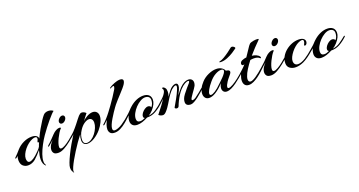

<svg xmlns="http://www.w3.org/2000/svg" viewBox="-67 -1258 4189 2239"><g transform="rotate(-20 2027.5 -139.0)"><path d="M282 88Q266 74 258.5 52.5Q251 31 251 4Q251 -21 256.5 -49Q262 -77 271 -108Q252 -84 228.5 -59Q205 -34 184 -16Q142 18 93 18Q56 18 30 -5.5Q4 -29 4 -79Q4 -92 6.5 -104Q9 -116 13 -128Q7 -123 1.5 -118Q-4 -113 -9 -109Q-13 -106 -17 -106Q-22 -106 -22 -111Q-22 -117 -12 -125Q1 -136 17.5 -155Q34 -174 54 -196Q89 -235 139.5 -259Q190 -283 239 -283Q281 -283 300.5 -268Q320 -253 320 -232Q345 -285 372.5 -333.5Q400 -382 424.5 -419Q449 -456 465 -474Q476 -487 492.5 -493Q509 -499 526 -499Q543 -499 559 -494Q575 -489 587 -478Q577 -472 555.5 -449.5Q534 -427 506.5 -394Q479 -361 449.5 -323Q420 -285 394 -247Q363 -202 335.5 -150Q308 -98 291 -49.5Q274 -1 274 36Q274 66 287 82Q290 86 287 87.5Q284 89 282 88ZM124 -16Q142 -16 172 -34.5Q202 -53 246 -98Q260 -112 268.5 -122.5Q277 -133 283 -143Q288 -157 293 -170Q298 -183 304 -196Q298 -192 295 -192Q287 -192 287 -201Q287 -205 290 -211Q300 -228 300 -241Q300 -262 276 -262Q263 -262 241 -254Q216 -244 189.5 -223.5Q163 -203 140.5 -175.5Q118 -148 104.5 -119Q91 -90 91 -64Q91 -45 98.5 -30.5Q106 -16 124 -16Z M629 -306Q615 -306 608 -315Q601 -324 601 -334Q601 -354 620 -373.5Q639 -393 660 -393Q674 -393 681 -384Q688 -375 688 -365Q688 -344 669.5 -325Q651 -306 629 -306ZM476 1Q435 1 420.5 -16.5Q406 -34 406 -56Q406 -74 412 -90.5Q418 -107 422 -114Q428 -124 438.5 -137Q449 -150 462 -165Q442 -148 424.5 -132Q407 -116 396 -108Q393 -105 390 -105Q386 -105 386 -110Q386 -118 397 -126Q423 -148 447.5 -174Q472 -200 494 -222.5Q516 -245 533 -254Q551 -264 562 -267Q573 -270 580 -270Q591 -270 596 -266.5Q601 -263 598 -259Q581 -242 564.5 -215.5Q548 -189 534 -160Q520 -131 511.5 -105Q503 -79 503 -61Q503 -36 523 -36Q542 -36 572.5 -53.5Q603 -71 636.5 -98Q670 -125 699 -151Q703 -155 706 -155Q711 -155 711.5 -150Q712 -145 709 -143Q676 -112 634.5 -78.5Q593 -45 551.5 -22Q510 1 476 1Z M562 278Q555 268 547.5 253Q540 238 540 212Q540 191 555 151.5Q570 112 594.5 62Q619 12 649.5 -41.5Q680 -95 711 -143Q692 -124 672 -109Q668 -106 666 -106Q663 -106 663 -110Q663 -112 665.5 -117Q668 -122 674 -127Q694 -144 722 -173.5Q750 -203 780 -241Q803 -270 820 -292.5Q837 -315 847 -325Q858 -336 867 -342Q876 -348 886 -348Q897 -348 911.5 -342.5Q926 -337 939 -323Q928 -310 910 -286Q892 -262 876 -240Q899 -267 937 -288Q975 -309 1008 -309Q1038 -309 1056 -290Q1074 -271 1074 -240Q1074 -206 1055 -165.5Q1036 -125 1004 -87Q965 -41 917.5 -12Q870 17 831 17Q803 17 787 1Q771 -15 771 -46Q771 -78 785 -115Q758 -81 727.5 -37Q697 7 668 53Q639 99 615.5 141Q592 183 578 215Q564 247 564 263Q564 271 566 273Q569 277 566.5 278.5Q564 280 562 278ZM826 6Q855 6 883.5 -12.5Q912 -31 935 -61Q958 -91 972 -125Q986 -159 986 -189Q986 -216 973.5 -231Q961 -246 939 -246Q913 -246 880 -223.5Q847 -201 820 -159Q800 -130 791.5 -100.5Q783 -71 783 -48Q783 -19 795 -6.5Q807 6 826 6Z M1174 5Q1134 5 1118 -14.5Q1102 -34 1102 -60Q1102 -85 1111.5 -113Q1121 -141 1133 -166Q1120 -152 1108 -140.5Q1096 -129 1088 -122Q1084 -119 1080 -119Q1075 -119 1075 -124Q1075 -129 1081 -133Q1102 -151 1130 -182Q1158 -213 1182 -245Q1202 -271 1230 -310Q1258 -349 1287 -392.5Q1316 -436 1337 -472Q1340 -478 1343.5 -487Q1347 -496 1347 -503Q1347 -513 1339 -513Q1337 -513 1327.5 -509Q1318 -505 1309 -501Q1300 -497 1298 -497Q1290 -497 1299 -506Q1315 -518 1339.5 -529.5Q1364 -541 1390 -549Q1416 -557 1434 -557Q1476 -557 1476 -530Q1476 -516 1463 -493Q1452 -475 1431 -450.5Q1410 -426 1384.5 -398.5Q1359 -371 1335 -344.5Q1311 -318 1295 -298Q1291 -293 1275.5 -272Q1260 -251 1240.5 -221.5Q1221 -192 1201.5 -159.5Q1182 -127 1169.5 -97.5Q1157 -68 1157 -48Q1157 -21 1183 -21Q1200 -21 1226 -31Q1251 -40 1278.5 -58.5Q1306 -77 1332.5 -98Q1359 -119 1379.5 -138Q1400 -157 1410 -167Q1416 -173 1420 -173Q1424 -173 1424 -168Q1424 -163 1419 -158Q1403 -141 1375.5 -114Q1348 -87 1314.5 -59.5Q1281 -32 1245 -13.5Q1209 5 1174 5Z M1453 9Q1414 9 1394.5 -10.5Q1375 -30 1375 -61Q1375 -80 1380 -98Q1385 -116 1391 -130Q1384 -123 1377.5 -117.5Q1371 -112 1367 -109Q1363 -106 1360 -106Q1356 -106 1356 -111Q1356 -118 1366 -127Q1401 -156 1421 -178.5Q1441 -201 1463 -220Q1500 -252 1542 -270Q1584 -288 1626 -288Q1670 -288 1695 -267Q1720 -246 1720 -205Q1720 -182 1706.5 -152Q1693 -122 1664 -90Q1652 -77 1637 -64.5Q1622 -52 1611 -46Q1660 -51 1703 -80.5Q1746 -110 1780 -139Q1785 -142 1787 -142Q1792 -142 1792 -137Q1792 -133 1787 -128Q1744 -87 1694.5 -59Q1645 -31 1585 -32Q1550 -13 1516.5 -2Q1483 9 1453 9ZM1498 -19Q1512 -19 1528 -24Q1544 -29 1560 -37Q1554 -37 1548.5 -43Q1543 -49 1543 -59Q1543 -79 1558 -100Q1573 -121 1595 -136Q1617 -151 1638 -151Q1650 -151 1660.5 -144.5Q1671 -138 1672 -127Q1689 -146 1695.5 -168Q1702 -190 1702 -209Q1702 -235 1685.5 -248.5Q1669 -262 1641 -262Q1614 -262 1581.5 -243Q1549 -224 1520.5 -194Q1492 -164 1473.5 -129Q1455 -94 1455 -62Q1455 -19 1498 -19Z M1770 5Q1760 5 1746 0.5Q1732 -4 1718 -16Q1729 -31 1749.5 -56.5Q1770 -82 1793 -113Q1816 -144 1836 -175Q1820 -159 1801 -141Q1782 -123 1763 -108Q1759 -105 1755 -105Q1751 -105 1751 -109Q1751 -115 1760 -123Q1788 -148 1821.5 -179Q1855 -210 1871 -244Q1876 -256 1876 -266Q1876 -279 1871 -282Q1867 -285 1867 -290Q1867 -299 1876 -299Q1881 -299 1884 -297Q1895 -292 1905 -278Q1915 -264 1915 -235Q1915 -208 1904 -175Q1915 -192 1926 -207.5Q1937 -223 1947 -236Q1967 -262 1989.5 -275.5Q2012 -289 2029 -289Q2057 -289 2057 -257Q2057 -239 2045 -210Q2034 -185 2015 -150Q2032 -173 2049.5 -194Q2067 -215 2080 -229Q2109 -258 2135.5 -271Q2162 -284 2184 -284Q2210 -284 2225.5 -269.5Q2241 -255 2241 -230Q2241 -212 2232 -191Q2226 -179 2212 -159Q2198 -139 2182 -117Q2166 -95 2155 -77Q2144 -59 2144 -51Q2144 -41 2155 -41Q2172 -41 2194 -56Q2220 -74 2250 -99Q2280 -124 2299 -140Q2303 -144 2306 -144Q2310 -144 2310 -139Q2310 -133 2305 -128Q2290 -114 2266.5 -93Q2243 -72 2216 -51Q2189 -30 2163 -15.5Q2137 -1 2117 -1Q2091 -1 2074.5 -13Q2058 -25 2058 -51Q2058 -68 2065 -89Q2072 -110 2093 -138.5Q2114 -167 2138 -194.5Q2162 -222 2178 -240Q2190 -254 2190 -261Q2190 -270 2178 -270Q2164 -270 2136.5 -255Q2109 -240 2078 -207Q2058 -186 2037.5 -154Q2017 -122 2001 -89.5Q1985 -57 1976 -32Q1969 -14 1950 -14Q1940 -14 1931.5 -20Q1923 -26 1927 -33Q1952 -77 1976.5 -120Q2001 -163 2021 -210Q2035 -241 2035 -257Q2035 -271 2023 -271Q2011 -271 1990.5 -256.5Q1970 -242 1955 -224Q1931 -196 1909 -161.5Q1887 -127 1871 -99Q1858 -78 1844 -58Q1830 -38 1813 -20Q1791 5 1770 5Z M2348 1Q2317 1 2300 -18.5Q2283 -38 2283 -69Q2283 -98 2298.5 -133Q2314 -168 2348 -204Q2383 -242 2435 -265.5Q2487 -289 2534 -289Q2572 -289 2599 -272.5Q2626 -256 2635 -231Q2646 -231 2662.5 -225Q2679 -219 2679 -203Q2679 -192 2668 -178Q2661 -168 2643.5 -148Q2626 -128 2611 -105Q2599 -87 2592 -71.5Q2585 -56 2585 -45Q2585 -30 2600 -30Q2617 -30 2651 -49Q2688 -70 2722 -97Q2756 -124 2775 -140Q2780 -144 2782 -144Q2786 -144 2786 -139Q2786 -133 2781 -128Q2772 -120 2746 -98Q2720 -76 2686.5 -52Q2653 -28 2621 -13Q2605 -6 2591.5 -2.5Q2578 1 2567 1Q2540 1 2526 -14.5Q2512 -30 2512 -55Q2512 -65 2515 -76Q2518 -87 2522 -98L2529 -115Q2503 -83 2477 -61.5Q2451 -40 2425 -24Q2403 -11 2383.5 -5Q2364 1 2348 1ZM2379 -25Q2397 -25 2431 -46.5Q2465 -68 2510 -113Q2516 -119 2532.5 -134.5Q2549 -150 2568 -169.5Q2587 -189 2600.5 -208.5Q2614 -228 2614 -241Q2614 -260 2581 -260Q2552 -260 2511.5 -237.5Q2471 -215 2434 -171Q2396 -126 2378.5 -93.5Q2361 -61 2361 -44Q2361 -25 2379 -25ZM2618 -346Q2596 -346 2598 -352Q2598 -358 2612 -360Q2632 -364 2663.5 -382.5Q2695 -401 2728 -425Q2761 -449 2782 -467Q2787 -470 2793 -470Q2803 -470 2813 -464Q2823 -458 2828 -450Q2833 -442 2826 -437Q2808 -423 2773.5 -401Q2739 -379 2698 -362.5Q2657 -346 2618 -346Z M2835 17Q2803 17 2786 -2Q2769 -21 2769 -55Q2769 -87 2786 -130L2788 -135L2770 -118Q2766 -114 2761 -114Q2756 -114 2756 -118Q2756 -123 2763 -130Q2789 -153 2816.5 -178.5Q2844 -204 2863 -227Q2856 -224 2848 -224Q2840 -224 2836 -228Q2829 -233 2829 -246Q2829 -257 2839.5 -269Q2850 -281 2883 -290Q2890 -292 2897.5 -293Q2905 -294 2912 -295Q2944 -340 2968 -378.5Q2992 -417 3006 -430Q3012 -437 3027.5 -442Q3043 -447 3060.5 -450Q3078 -453 3088 -453Q3121 -453 3121 -447Q3121 -443 3106 -428Q3081 -404 3047.5 -368.5Q3014 -333 2979 -292Q3008 -288 3032.5 -277Q3057 -266 3068 -249Q3072 -244 3072 -237Q3072 -229 3067 -229Q3063 -229 3058 -234Q3037 -255 2988 -255Q2978 -255 2967.5 -254Q2957 -253 2946 -251Q2912 -207 2884 -163Q2856 -119 2844 -81Q2838 -63 2838 -48Q2838 -33 2845 -23.5Q2852 -14 2866 -14Q2875 -14 2888 -19Q2907 -26 2932 -42.5Q2957 -59 2982.5 -80Q3008 -101 3030.5 -121Q3053 -141 3068 -155Q3083 -169 3085 -171Q3088 -174 3090 -174Q3094 -174 3094 -168Q3094 -161 3088 -155Q3078 -145 3057.5 -125Q3037 -105 3010.5 -80.5Q2984 -56 2954 -34Q2924 -12 2893.5 2.5Q2863 17 2835 17Z M3270 -306Q3256 -306 3249 -315Q3242 -324 3242 -334Q3242 -354 3261 -373.5Q3280 -393 3301 -393Q3315 -393 3322 -384Q3329 -375 3329 -365Q3329 -344 3310.5 -325Q3292 -306 3270 -306ZM3117 1Q3076 1 3061.5 -16.5Q3047 -34 3047 -56Q3047 -74 3053 -90.5Q3059 -107 3063 -114Q3069 -124 3079.5 -137Q3090 -150 3103 -165Q3083 -148 3065.5 -132Q3048 -116 3037 -108Q3034 -105 3031 -105Q3027 -105 3027 -110Q3027 -118 3038 -126Q3064 -148 3088.5 -174Q3113 -200 3135 -222.5Q3157 -245 3174 -254Q3192 -264 3203 -267Q3214 -270 3221 -270Q3232 -270 3237 -266.5Q3242 -263 3239 -259Q3222 -242 3205.5 -215.5Q3189 -189 3175 -160Q3161 -131 3152.5 -105Q3144 -79 3144 -61Q3144 -36 3164 -36Q3183 -36 3213.5 -53.5Q3244 -71 3277.5 -98Q3311 -125 3340 -151Q3344 -155 3347 -155Q3352 -155 3352.5 -150Q3353 -145 3350 -143Q3317 -112 3275.5 -78.5Q3234 -45 3192.5 -22Q3151 1 3117 1Z M3418 10Q3375 10 3345.5 -11.5Q3316 -33 3316 -74Q3316 -118 3337.5 -156Q3359 -194 3394 -222.5Q3429 -251 3470.5 -267Q3512 -283 3553 -283Q3594 -283 3613.5 -268Q3633 -253 3633 -232Q3633 -218 3625 -204.5Q3617 -191 3603 -191Q3594 -191 3594 -198Q3594 -203 3597 -207Q3609 -228 3609 -244Q3609 -264 3588 -264Q3571 -264 3544 -251Q3522 -241 3497.5 -220.5Q3473 -200 3452 -173.5Q3431 -147 3417.5 -119.5Q3404 -92 3404 -68Q3404 -45 3417 -30Q3430 -15 3456 -15Q3473 -15 3496.5 -23Q3520 -31 3549 -49Q3573 -64 3599.5 -85Q3626 -106 3651 -128Q3676 -150 3694 -166Q3700 -172 3704 -172Q3708 -172 3708 -167Q3708 -160 3702 -155Q3676 -131 3645 -103.5Q3614 -76 3580.5 -52Q3547 -28 3515 -13Q3463 10 3418 10Z M3738 9Q3699 9 3679.5 -10.5Q3660 -30 3660 -61Q3660 -80 3665 -98Q3670 -116 3676 -130Q3669 -123 3662.5 -117.5Q3656 -112 3652 -109Q3648 -106 3645 -106Q3641 -106 3641 -111Q3641 -118 3651 -127Q3686 -156 3706 -178.5Q3726 -201 3748 -220Q3785 -252 3827 -270Q3869 -288 3911 -288Q3955 -288 3980 -267Q4005 -246 4005 -205Q4005 -182 3991.5 -152Q3978 -122 3949 -90Q3937 -77 3922 -64.5Q3907 -52 3896 -46Q3945 -51 3988 -80.5Q4031 -110 4065 -139Q4070 -142 4072 -142Q4077 -142 4077 -137Q4077 -133 4072 -128Q4029 -87 3979.5 -59Q3930 -31 3870 -32Q3835 -13 3801.5 -2Q3768 9 3738 9ZM3783 -19Q3797 -19 3813 -24Q3829 -29 3845 -37Q3839 -37 3833.5 -43Q3828 -49 3828 -59Q3828 -79 3843 -100Q3858 -121 3880 -136Q3902 -151 3923 -151Q3935 -151 3945.5 -144.5Q3956 -138 3957 -127Q3974 -146 3980.5 -168Q3987 -190 3987 -209Q3987 -235 3970.5 -248.5Q3954 -262 3926 -262Q3899 -262 3866.5 -243Q3834 -224 3805.5 -194Q3777 -164 3758.5 -129Q3740 -94 3740 -62Q3740 -19 3783 -19Z"/></g></svg>

Font: Arizonia
Style: Regular
Weight: 400
Designer: Robert E. Leuschke
Foundry: Robert E. Leuschke
Version: Version 1.010; ttfautohint (v1.8.4.7-5d5b)